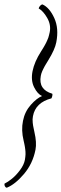

<svg xmlns="http://www.w3.org/2000/svg" viewBox="-56 -742 283 884"><path d="M139.6 -721.7Q171.9 -707 193.8 -659.2Q215.8 -611.3 203.1 -546.9Q196.8 -514.2 167 -465.8Q165.5 -463.4 160.9 -455.6Q156.2 -447.8 154.3 -444.8Q152.3 -441.9 148.7 -435.1Q145 -428.2 143.1 -424.1Q141.1 -419.9 138.4 -414.1Q135.7 -408.2 134.3 -403.1Q132.8 -397.9 131.8 -392.6Q120.1 -329.6 184.6 -310.5Q186.5 -307.1 184.6 -299.8Q183.1 -293 180.7 -289.1Q107.4 -270 95.7 -207Q94.2 -199.7 94 -192.6Q93.8 -185.5 94.7 -176.8Q95.7 -168 96.4 -163.6Q97.2 -159.2 99.6 -147.7Q102.1 -136.2 102.5 -133.8Q113.8 -85.4 107.4 -52.7Q94.7 11.7 54.2 59.3Q13.7 106.9 -24.4 122.1Q-29.8 122.1 -33.2 116Q-36.6 109.9 -35.2 103.5Q-20 96.2 -1 80.8Q18.1 65.4 36.1 41.3Q54.2 17.1 58.6 -5.9Q60.1 -12.7 60.5 -19.5Q61 -26.4 61.5 -31.2Q62 -36.1 61.3 -43.2Q60.5 -50.3 60.3 -53.7Q60.1 -57.1 58.8 -64.7Q57.6 -72.3 57.1 -74.2Q56.6 -76.2 54.9 -85Q53.2 -93.8 52.7 -94.7Q41 -142.6 49.8 -185.5Q58.1 -228 85.9 -259.3Q113.8 -290.5 137.7 -299.8Q116.7 -309.1 101.1 -340.3Q85.4 -371.6 93.8 -414.1Q102.5 -457.5 132.8 -504.9Q133.8 -506.3 138.9 -514.6Q144 -522.9 145.3 -525.1Q146.5 -527.3 150.9 -534.9Q155.3 -542.5 156.7 -545.9Q158.2 -549.3 161.4 -556.2Q164.6 -563 166.3 -568.1Q168 -573.2 169.7 -580.1Q171.4 -586.9 172.9 -593.8Q179.7 -627.4 161.4 -659.4Q143.1 -691.4 122.1 -703.1Q123.5 -710 129.2 -715.8Q134.8 -721.7 139.6 -721.7Z"/></svg>

Font: Crimson
Style: Italic
Weight: 400
Italic angle: -11°
Version: Version 0.8